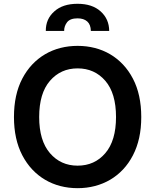

<svg xmlns="http://www.w3.org/2000/svg" viewBox="-20 -978 815 1008"><path d="M53.3 -363.6Q53.3 -481.5 96.9 -565Q119 -607.2 149.3 -639.4Q179.7 -671.5 217 -693.4Q254.3 -715.2 297.2 -726.2Q340.2 -737.2 387.4 -737.2Q434.7 -737.2 477.6 -726.2Q520.6 -715.2 557.9 -693.4Q595.2 -671.5 625.5 -639.4Q655.9 -607.2 677.9 -565Q721.6 -481.5 721.6 -363.6Q721.6 -304 710.6 -254.3Q699.6 -204.5 677.9 -162.6Q656.2 -120.7 626.1 -88.6Q595.9 -56.5 558.8 -34.6Q521.7 -12.8 478.3 -1.4Q435 9.9 387.4 9.9Q340.2 9.9 297.1 -1.2Q253.9 -12.4 216.8 -34.3Q179.7 -56.1 149.3 -88.4Q119 -120.7 96.9 -163Q53.3 -246.8 53.3 -363.6ZM185.7 -363.6Q185.7 -239.7 242.2 -174Q298.7 -108.3 387.4 -108.3Q476.9 -108.3 533 -174Q589.1 -239.7 589.1 -363.6Q589.1 -488.3 533 -553.6Q476.6 -619 387.4 -619Q298.7 -619 242.2 -553.6Q185.7 -488.3 185.7 -363.6ZM265.3 -918.3Q309.3 -958.1 387.1 -958.1Q464.1 -958.1 508.2 -918.3Q552.9 -878.2 553.3 -815.7H457Q456.3 -849.1 437.9 -865.4Q419.4 -881.7 387.1 -881.7Q348.4 -881.7 332.4 -861.5Q316.4 -840.6 316.8 -815.7H220.5Q219.8 -878.2 265.3 -918.3Z"/></svg>

Font: Inter P Semi Bold
Style: Regular
Weight: 600
Designer: Rasmus Andersson
Foundry: rsms
Version: Version 3.018;git-588b23468